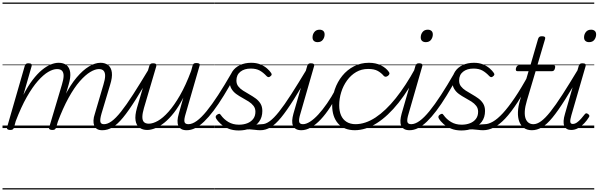

<svg xmlns="http://www.w3.org/2000/svg" viewBox="-20 -1018 4758 1526"><path d="M793 17Q767 17 751.5 7.5Q736 -2 729 -19.5Q722 -37 723 -61Q724 -85 734 -114L802 -345Q815 -387 815.5 -414Q816 -441 804 -455Q792 -469 766 -469Q736 -469 697 -445.5Q658 -422 614 -372Q570 -322 525 -240.5Q480 -159 437 -44L413 -43Q449 -164 494 -253.5Q539 -343 589 -402Q639 -461 687.5 -490Q736 -519 779 -519Q816 -519 840 -500Q864 -481 869 -442Q874 -403 855 -343L787 -116Q774 -71 777.5 -51Q781 -31 806 -31Q816 -31 820.5 -23.5Q825 -16 823.5 -7Q822 2 814.5 9.5Q807 17 793 17ZM60 15Q48 15 40.5 10Q33 5 36 -6L177 -495Q181 -506 187 -510.5Q193 -515 206 -515Q223 -515 229 -509Q235 -503 231 -491L166 -264Q202 -334 239.5 -383Q277 -432 313.5 -462Q350 -492 383.5 -505.5Q417 -519 446 -519Q485 -519 509 -500Q533 -481 538 -442Q543 -403 525 -343L426 -4Q422 6 416 10.5Q410 15 395 15Q383 15 375 10Q367 5 371 -6L472 -345Q485 -387 485.5 -414Q486 -441 473.5 -455Q461 -469 433 -469Q402 -469 363.5 -446.5Q325 -424 281.5 -375Q238 -326 193 -247Q148 -168 105 -55L91 -4Q88 6 81.5 10.5Q75 15 60 15ZM0 478H964V488H0ZM0 -20H964V0H0ZM0 -505H964V-500H0ZM0 -998H964V-988H0Z M794 17Q783 17 778 9.5Q773 2 774.5 -7Q776 -16 784 -23.5Q792 -31 807 -31Q835 -31 867.5 -54.5Q900 -78 941.5 -130Q983 -182 1038 -267.5Q1093 -353 1167 -476Q1172 -486 1181.5 -485Q1191 -484 1196.5 -477Q1202 -470 1197 -460Q1118 -321 1060 -229Q1002 -137 957.5 -83Q913 -29 874 -6Q835 17 794 17ZM964 478V488ZM964 -20V0ZM964 -505V-500ZM964 -998V-988Z M1150 15Q1114 15 1089 -3Q1064 -21 1057.5 -60Q1051 -99 1069 -162L1167 -495Q1171 -506 1177 -510.5Q1183 -515 1197 -515Q1213 -515 1219 -509Q1225 -503 1222 -491L1124 -159Q1112 -118 1111.5 -90Q1111 -62 1123.5 -48.5Q1136 -35 1163 -35Q1195 -35 1235 -57.5Q1275 -80 1319.5 -130Q1364 -180 1410 -259.5Q1456 -339 1499 -454L1511 -497Q1515 -509 1521 -513Q1527 -517 1541 -517Q1557 -517 1563.5 -512Q1570 -507 1566 -495L1456 -115Q1442 -70 1446 -50.5Q1450 -31 1477 -31Q1487 -31 1491.5 -23.5Q1496 -16 1494.5 -7Q1493 2 1485.5 9.5Q1478 17 1464 17Q1437 17 1421 7.5Q1405 -2 1397.5 -19Q1390 -36 1391 -60Q1392 -84 1401 -114L1437 -242Q1401 -171 1362.5 -122Q1324 -73 1286.5 -43Q1249 -13 1214 1Q1179 15 1150 15ZM964 478H1635V488H964ZM964 -20H1635V0H964ZM964 -505H1635V-500H964ZM964 -998H1635V-988H964Z M1464 17Q1453 17 1448.5 9.5Q1444 2 1445.5 -7Q1447 -16 1455 -23.5Q1463 -31 1477 -31Q1508 -31 1544 -57Q1580 -83 1622 -134.5Q1664 -186 1713.5 -262Q1763 -338 1820 -437Q1826 -447 1835.5 -445.5Q1845 -444 1851 -436Q1857 -428 1851 -418Q1802 -329 1759 -259Q1716 -189 1677 -137.5Q1638 -86 1602 -51.5Q1566 -17 1532 0Q1498 17 1464 17ZM1634 478H1684V488H1634ZM1634 -20H1684V0H1634ZM1634 -505H1684V-500H1634ZM1634 -998H1684V-988H1634Z M1934 -7Q1962 -16 1987 -21.5Q2012 -27 2032 -29Q2052 -31 2063 -31Q2072 -31 2075.5 -23.5Q2079 -16 2077 -7Q2075 2 2067.5 9.5Q2060 17 2049 17Q2028 17 2008 14Q1988 11 1965 10Q1942 9 1912 15ZM1877 19Q1830 19 1794.5 4Q1759 -11 1734.5 -33Q1710 -55 1698 -76Q1693 -84 1694.5 -92Q1696 -100 1705 -106Q1715 -113 1722 -113.5Q1729 -114 1735 -104Q1759 -70 1795 -48.5Q1831 -27 1879 -27Q1916 -27 1945.5 -38.5Q1975 -50 1992.5 -73Q2010 -96 2010 -130Q2010 -157 1995 -176.5Q1980 -196 1956.5 -211Q1933 -226 1907 -240Q1881 -254 1857.5 -271Q1834 -288 1819.5 -312.5Q1805 -337 1805 -372Q1805 -416 1826.5 -449Q1848 -482 1887 -500.5Q1926 -519 1977 -519Q2018 -519 2049.5 -506Q2081 -493 2102.5 -474Q2124 -455 2135 -438Q2140 -430 2139 -424Q2138 -418 2127 -410Q2120 -404 2113 -405Q2106 -406 2099 -413Q2072 -442 2044 -457.5Q2016 -473 1973 -473Q1922 -473 1890.5 -448Q1859 -423 1859 -378Q1859 -351 1873.5 -332Q1888 -313 1911.5 -298Q1935 -283 1961.5 -268Q1988 -253 2011.5 -236Q2035 -219 2050 -195Q2065 -171 2065 -136Q2065 -86 2039.5 -51Q2014 -16 1971.5 1.5Q1929 19 1877 19ZM1685 478H2220V488H1685ZM1685 -20H2220V0H1685ZM1685 -505H2220V-500H1685ZM1685 -998H2220V-988H1685Z M2050 17Q2039 17 2034 9.5Q2029 2 2030.5 -7Q2032 -16 2040 -23.5Q2048 -31 2063 -31Q2091 -31 2123.5 -54.5Q2156 -78 2197.5 -130Q2239 -182 2294 -267.5Q2349 -353 2423 -476Q2428 -486 2437.5 -485Q2447 -484 2452.5 -477Q2458 -470 2453 -460Q2374 -321 2316 -229Q2258 -137 2213.5 -83Q2169 -29 2130 -6Q2091 17 2050 17ZM2220 478V488ZM2220 -20V0ZM2220 -505V-500ZM2220 -998V-988Z M2376 17Q2349 17 2332.5 7.5Q2316 -2 2308.5 -19.5Q2301 -37 2302.5 -61Q2304 -85 2312 -114L2422 -495Q2426 -506 2432 -510.5Q2438 -515 2451 -515Q2467 -515 2473.5 -509Q2480 -503 2476 -491L2368 -116Q2354 -71 2357.5 -51Q2361 -31 2388 -31Q2399 -31 2403.5 -23.5Q2408 -16 2406.5 -7Q2405 2 2397 9.5Q2389 17 2376 17ZM2504 -683Q2486 -683 2475 -692.5Q2464 -702 2464 -721Q2464 -745 2478.5 -763.5Q2493 -782 2520 -782Q2538 -782 2549 -772.5Q2560 -763 2560 -744Q2560 -721 2546 -702Q2532 -683 2504 -683ZM2220 478H2545V488H2220ZM2220 -20H2545V0H2220ZM2220 -505H2545V-500H2220ZM2220 -998H2545V-988H2220Z M2375 17Q2364 17 2359 9.5Q2354 2 2355.5 -7Q2357 -16 2365 -23.5Q2373 -31 2388 -31Q2413 -31 2444.5 -51Q2476 -71 2510 -108Q2544 -145 2579 -195.5Q2614 -246 2647 -307Q2652 -316 2660.5 -315Q2669 -314 2675 -307.5Q2681 -301 2677 -292Q2642 -224 2605 -167Q2568 -110 2529.5 -69Q2491 -28 2452 -5.5Q2413 17 2375 17ZM2545 478V488ZM2545 -20V0ZM2545 -505V-500ZM2545 -998V-988Z M2802 17Q2714 17 2667 -36.5Q2620 -90 2620 -182Q2620 -247 2641 -307.5Q2662 -368 2700.5 -415.5Q2739 -463 2793 -491Q2847 -519 2912 -519Q2967 -519 3008 -498.5Q3049 -478 3071 -446Q3077 -438 3075 -430.5Q3073 -423 3063 -415Q3053 -408 3045 -408Q3037 -408 3030 -415Q3010 -439 2982 -454.5Q2954 -470 2906 -470Q2853 -470 2811 -445.5Q2769 -421 2738.5 -379Q2708 -337 2692 -285.5Q2676 -234 2676 -181Q2676 -135 2690.5 -101.5Q2705 -68 2734.5 -49.5Q2764 -31 2807 -31Q2818 -31 2822.5 -23.5Q2827 -16 2826 -6.5Q2825 3 2819 10Q2813 17 2802 17ZM2545 478H3080V488H2545ZM2545 -20H3080V0H2545ZM2545 -505H3080V-500H2545ZM2545 -998H3080V-988H2545Z M2798 17Q2786 17 2780.5 10Q2775 3 2776 -6.5Q2777 -16 2784 -23.5Q2791 -31 2804 -31Q2884 -31 2965 -84.5Q3046 -138 3125.5 -237.5Q3205 -337 3280 -474Q3284 -482 3292.5 -480Q3301 -478 3306.5 -471.5Q3312 -465 3307 -456Q3232 -307 3148 -201.5Q3064 -96 2975.5 -39.5Q2887 17 2798 17ZM3080 478V488ZM3080 -20V0ZM3080 -505V-500ZM3080 -998V-988Z M3236 17Q3209 17 3192.5 7.5Q3176 -2 3168.5 -19.5Q3161 -37 3162.5 -61Q3164 -85 3172 -114L3282 -495Q3286 -506 3292 -510.5Q3298 -515 3311 -515Q3327 -515 3333.5 -509Q3340 -503 3336 -491L3228 -116Q3214 -71 3217.5 -51Q3221 -31 3248 -31Q3259 -31 3263.5 -23.5Q3268 -16 3266.5 -7Q3265 2 3257 9.5Q3249 17 3236 17ZM3364 -683Q3346 -683 3335 -692.5Q3324 -702 3324 -721Q3324 -745 3338.5 -763.5Q3353 -782 3380 -782Q3398 -782 3409 -772.5Q3420 -763 3420 -744Q3420 -721 3406 -702Q3392 -683 3364 -683ZM3080 478H3405V488H3080ZM3080 -20H3405V0H3080ZM3080 -505H3405V-500H3080ZM3080 -998H3405V-988H3080Z M3235 17Q3224 17 3219.5 9.5Q3215 2 3216.5 -7Q3218 -16 3226 -23.5Q3234 -31 3248 -31Q3279 -31 3315 -57Q3351 -83 3393 -134.5Q3435 -186 3484.5 -262Q3534 -338 3591 -437Q3597 -447 3606.5 -445.5Q3616 -444 3622 -436Q3628 -428 3622 -418Q3573 -329 3530 -259Q3487 -189 3448 -137.5Q3409 -86 3373 -51.5Q3337 -17 3303 0Q3269 17 3235 17ZM3405 478H3455V488H3405ZM3405 -20H3455V0H3405ZM3405 -505H3455V-500H3405ZM3405 -998H3455V-988H3405Z M3704 -7Q3732 -16 3757 -21.5Q3782 -27 3802 -29Q3822 -31 3833 -31Q3842 -31 3845.5 -23.5Q3849 -16 3847 -7Q3845 2 3837.5 9.5Q3830 17 3819 17Q3798 17 3778 14Q3758 11 3735 10Q3712 9 3682 15ZM3647 19Q3600 19 3564.5 4Q3529 -11 3504.5 -33Q3480 -55 3468 -76Q3463 -84 3464.5 -92Q3466 -100 3475 -106Q3485 -113 3492 -113.5Q3499 -114 3505 -104Q3529 -70 3565 -48.5Q3601 -27 3649 -27Q3686 -27 3715.5 -38.5Q3745 -50 3762.5 -73Q3780 -96 3780 -130Q3780 -157 3765 -176.5Q3750 -196 3726.5 -211Q3703 -226 3677 -240Q3651 -254 3627.5 -271Q3604 -288 3589.5 -312.5Q3575 -337 3575 -372Q3575 -416 3596.5 -449Q3618 -482 3657 -500.5Q3696 -519 3747 -519Q3788 -519 3819.5 -506Q3851 -493 3872.5 -474Q3894 -455 3905 -438Q3910 -430 3909 -424Q3908 -418 3897 -410Q3890 -404 3883 -405Q3876 -406 3869 -413Q3842 -442 3814 -457.5Q3786 -473 3743 -473Q3692 -473 3660.5 -448Q3629 -423 3629 -378Q3629 -351 3643.5 -332Q3658 -313 3681.5 -298Q3705 -283 3731.5 -268Q3758 -253 3781.5 -236Q3805 -219 3820 -195Q3835 -171 3835 -136Q3835 -86 3809.5 -51Q3784 -16 3741.5 1.5Q3699 19 3647 19ZM3455 478H3990V488H3455ZM3455 -20H3990V0H3455ZM3455 -505H3990V-500H3455ZM3455 -998H3990V-988H3455Z M3820 17Q3809 17 3804 9.5Q3799 2 3800.5 -7Q3802 -16 3810 -23.5Q3818 -31 3833 -31Q3862 -31 3898 -51.5Q3934 -72 3976.5 -118Q4019 -164 4071 -240.5Q4123 -317 4184 -429Q4190 -439 4199 -438Q4208 -437 4213.5 -429.5Q4219 -422 4213 -411Q4148 -289 4094.5 -206.5Q4041 -124 3994.5 -75Q3948 -26 3905 -4.5Q3862 17 3820 17ZM3990 478V488ZM3990 -20V0ZM3990 -505V-500ZM3990 -998V-988Z M4209 17Q4169 17 4144 -1.5Q4119 -20 4107 -52Q4095 -84 4096.5 -127.5Q4098 -171 4113 -221L4181 -452H4094Q4084 -452 4081 -458.5Q4078 -465 4081 -477Q4085 -489 4091 -494.5Q4097 -500 4107 -500H4196L4257 -710Q4261 -721 4267.5 -725.5Q4274 -730 4288 -730Q4304 -730 4310 -724Q4316 -718 4312 -707L4251 -500H4378Q4389 -500 4391.5 -494Q4394 -488 4391 -476Q4388 -463 4382 -457.5Q4376 -452 4365 -452H4237L4168 -220Q4153 -170 4151 -134Q4149 -98 4157.5 -75.5Q4166 -53 4182 -42Q4198 -31 4218 -31Q4228 -31 4233 -23.5Q4238 -16 4237.5 -7Q4237 2 4230 9.5Q4223 17 4209 17ZM3990 478H4378V488H3990ZM3990 -20H4378V0H3990ZM3990 -505H4378V-500H3990ZM3990 -998H4378V-988H3990Z M4207 17Q4196 17 4191 9.5Q4186 2 4187.5 -7Q4189 -16 4197 -23.5Q4205 -31 4220 -31Q4248 -31 4280.5 -54.5Q4313 -78 4354.5 -130Q4396 -182 4451 -267.5Q4506 -353 4580 -476Q4585 -486 4594.5 -485Q4604 -484 4609.5 -477Q4615 -470 4610 -460Q4531 -321 4473 -229Q4415 -137 4370.5 -83Q4326 -29 4287 -6Q4248 17 4207 17ZM4377 478V488ZM4377 -20V0ZM4377 -505V-500ZM4377 -998V-988Z M4520 15Q4479 15 4465 -17Q4451 -49 4471 -115L4580 -495Q4584 -506 4590 -510.5Q4596 -515 4609 -515Q4626 -515 4632 -509Q4638 -503 4634 -491L4521 -101Q4511 -67 4512.5 -50Q4514 -33 4532 -33Q4549 -33 4565.5 -44.5Q4582 -56 4597.5 -73.5Q4613 -91 4627 -109Q4633 -117 4639 -117.5Q4645 -118 4652 -113Q4663 -106 4664 -99.5Q4665 -93 4661 -87Q4646 -62 4624 -38.5Q4602 -15 4575.5 0Q4549 15 4520 15ZM4662 -683Q4644 -683 4633 -692.5Q4622 -702 4622 -721Q4622 -745 4636.5 -763.5Q4651 -782 4678 -782Q4696 -782 4707 -772.5Q4718 -763 4718 -744Q4718 -721 4704 -702Q4690 -683 4662 -683ZM4378 478H4703V488H4378ZM4378 -20H4703V0H4378ZM4378 -505H4703V-500H4378ZM4378 -998H4703V-988H4378Z"/></svg>

Font: Playwrite AU SA Guides
Style: Regular
Weight: 400
Designer: Veronika Burian, José Scaglione
Foundry: TypeTogether
Version: Version 1.003